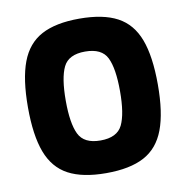

<svg xmlns="http://www.w3.org/2000/svg" viewBox="-73 -699 745 770"><g transform="rotate(-10 299.5 -314.5)"><path d="M564 -314Q564 -200 538 -131Q512 -62 454 -31Q396 0 299 0Q203 0 145 -31Q87 -62 61 -131Q35 -200 35 -314Q35 -429 61 -498Q87 -567 145 -598Q203 -629 299 -629Q396 -629 454 -598Q512 -567 538 -498Q564 -429 564 -314ZM299 -133Q367 -133 388.5 -177.5Q410 -222 410 -314Q410 -407 388.5 -451Q367 -495 299 -495Q232 -495 210.5 -451Q189 -407 189 -314Q189 -222 210.5 -177.5Q232 -133 299 -133Z"/></g></svg>

Font: Bakbak One
Style: Regular
Weight: 400
Designer: Saumya Kishore and Sanchit Sawaria
Foundry: A Good Feeling
Version: Version 1.003; ttfautohint (v1.8.3)